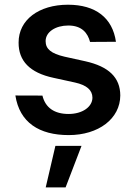

<svg xmlns="http://www.w3.org/2000/svg" viewBox="-20 -573 582 830"><path d="M369.3 -391.7 481.2 -392.4C466.6 -495.4 393.8 -552.6 273.8 -552.6C148.4 -552.6 60 -487.6 60.4 -388.8C60 -310.4 108 -258.5 211.6 -236.5L304 -216.3C355.5 -204.9 379.3 -183.2 379.6 -150.6C379.3 -111.2 336.6 -80.3 276.3 -80.3C215.9 -80.3 176.1 -106.9 163.4 -159.8L46.5 -160.2C64.6 -43.3 149.5 11 277 11C405.9 11 499.6 -59.7 500 -160.5C499.6 -237.9 450.3 -285.5 348.7 -308.2L258.5 -328.1C201 -341.6 177.2 -361.2 177.2 -395.2C177.2 -435 220.2 -462.7 275.2 -462.7C334.9 -462.7 359.4 -429.3 369.3 -391.7ZM177.6 237.2H263.5L332.4 57.5H219.5Z"/></svg>

Font: Magic Ui Pro Semi Bold
Style: Regular
Weight: 600
Designer: Stefan Endress, Andreas Faust
Version: Version 1.000;FEAKit 1.0